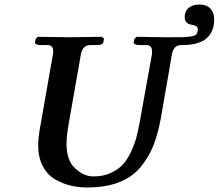

<svg xmlns="http://www.w3.org/2000/svg" viewBox="-20 -808 957 840"><path d="M360.8 12.2Q323.7 12.2 289.8 4.2Q255.9 -3.9 221.9 -22.9Q188 -42 167.5 -80.6Q147 -119.1 147 -172.9Q147 -198.2 152.8 -235.8L211.9 -571.8Q212.9 -573.7 212.9 -584Q212.9 -610.8 188 -610.8H161.1Q133.3 -610.8 132.8 -623Q132.8 -624 133.3 -626Q133.8 -627.9 135 -631.3Q136.2 -634.8 136.2 -638.2L146 -647Q246.1 -645 284.2 -645L425.8 -647L435.1 -639.2L432.1 -623Q429.2 -610.8 400.9 -610.8H375Q341.8 -610.8 334 -570.8L280.8 -268.1Q271 -211.9 271 -179.2Q271 -119.1 296.9 -84Q338.9 -36.1 389.2 -36.1Q430.2 -36.1 463.6 -51Q497.1 -65.9 517.6 -88.4Q538.1 -110.8 554 -145.5Q569.8 -180.2 577.4 -209.5Q585 -238.8 591.8 -276.9Q600.6 -324.7 618.4 -424.3Q636.2 -523.9 645 -571.8V-584Q645 -610.8 620.1 -610.8H592.8Q564.9 -610.8 564.9 -623Q564.9 -624 565.4 -626Q565.9 -627.9 566.9 -631.3Q567.9 -634.8 567.9 -638.2L578.1 -647Q663.1 -645 701.2 -645Q709 -645 723.6 -645Q766.1 -645 783 -645.5Q799.8 -646 817.4 -648.9Q835 -651.9 840.1 -659.4Q845.2 -667 845.2 -680.2Q845.2 -689.9 836.2 -694.6Q827.1 -699.2 816.7 -700.2Q806.2 -701.2 797.1 -709Q788.1 -716.8 788.1 -733.9Q788.1 -759.8 805.7 -773.9Q823.2 -788.1 853 -788.1Q883.8 -788.1 900.4 -770.5Q917 -752.9 917 -724.1Q917 -610.4 776.9 -610.8Q773.9 -610.8 772.9 -610.8Q739.7 -610.8 731.9 -570.8Q727.1 -538.6 684.1 -293Q670.9 -221.2 650.4 -169.7Q629.9 -118.2 593.5 -75.2Q557.1 -32.2 499 -10Q440.9 12.2 360.8 12.2Z"/></svg>

Font: Linux Libertine
Style: Semibold Italic
Weight: 600
Italic angle: -11.5°
Designer: Philipp H. Poll
Foundry: Philipp H. Poll
Version: Version 5.1.2 ; ttfautohint (v0.9)